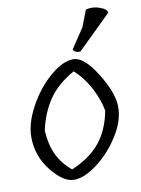

<svg xmlns="http://www.w3.org/2000/svg" viewBox="-87 -833 657 893"><g transform="rotate(-10 242.0 -387.0)"><path d="M351 -692 381 -770Q413 -779 446.5 -767Q480 -755 481 -738L322 -582Q292 -582 289 -599ZM28 -230Q28 -295 70 -372Q112 -449 172.5 -501Q233 -553 283 -553Q333 -553 391 -460Q449 -367 450.5 -302Q452 -237 408.5 -166.5Q365 -96 302.5 -48Q240 0 190 0Q140 0 84 -70Q28 -140 28 -230ZM275 -497Q195 -452 154 -391.5Q113 -331 95 -249Q99 -182 121 -135Q143 -88 189 -49Q278 -87 324.5 -145Q371 -203 388 -291Q379 -344 349 -401Q319 -458 275 -497Z"/></g></svg>

Font: Tillana
Style: Regular
Weight: 400
Designer: Lipi Raval (Devanagari, Latin), Jonny Pinhorn (Latin)
Foundry: Indian Type Foundry
Version: Version 2.003;PS 1.0;hotconv 1.0.79;makeotf.lib2.5.61930; tt